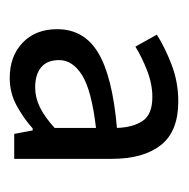

<svg xmlns="http://www.w3.org/2000/svg" viewBox="-16 -748 378 385"><g transform="rotate(90 172.5 -555.0)"><path d="M136 -386Q92 -386 65 -412Q38 -438 38 -481Q38 -535 85.5 -563.5Q133 -592 236 -601Q235 -633 222 -652.5Q209 -672 174 -672Q148 -672 121 -661.5Q94 -651 73 -638L49 -681Q74 -697 109 -710.5Q144 -724 183 -724Q243 -724 270.5 -689Q298 -654 298 -591V-395H248L241 -432H237Q217 -414 191.5 -400Q166 -386 136 -386ZM155 -437Q175 -437 194.5 -446.5Q214 -456 236 -476V-559Q160 -550 130 -531Q100 -512 100 -485Q100 -461 114.5 -449Q129 -437 155 -437Z"/></g></svg>

Font: Source Sans 3 ExtraLight
Style: Regular
Weight: 400
Version: Version 3.052;hotconv 1.1.0;makeotfexe 2.6.0